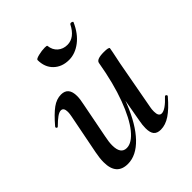

<svg xmlns="http://www.w3.org/2000/svg" viewBox="-170 -692 812 812"><g transform="rotate(-45 236.0 -285.5)"><path d="M61 -65Q61 -89 67 -119L102 -297Q105 -312 105 -322Q105 -348 88 -348Q78 -348 64 -338Q50 -328 31 -309Q29 -307 27 -307Q24 -307 22 -310.5Q20 -314 23 -317Q58 -358 83.5 -376.5Q109 -395 136 -395Q180 -395 180 -342Q180 -324 174 -297L143 -138Q137 -110 137 -90Q137 -38 173 -38Q204 -38 236.5 -78Q269 -118 297.5 -194.5Q326 -271 344 -376L360 -375Q340 -258 305 -170Q270 -82 224.5 -34.5Q179 13 129 13Q61 13 61 -65ZM288 -41Q288 -60 292 -80L344 -376Q347 -394 391 -394Q421 -394 421 -387L417 -365Q407 -318 406 -312L365 -89Q363 -80 363 -66Q363 -37 381 -37Q403 -37 442 -79Q443 -80 445 -80Q448 -80 450.5 -76.5Q453 -73 450 -70Q415 -29 386.5 -10Q358 9 330 9Q308 9 298 -3Q288 -15 288 -41ZM169 -568Q169 -574 189.5 -579Q210 -584 228 -584Q241 -584 241 -581Q244 -554 261.5 -539Q279 -524 304 -524Q347 -524 374 -577Q376 -580 380 -580Q384 -580 387.5 -578Q391 -576 390 -574Q369 -526 335 -500Q301 -474 264 -474Q222 -474 195.5 -499.5Q169 -525 169 -568Z"/></g></svg>

Font: Cormorant Garamond SemiBold
Style: Italic
Weight: 600
Italic angle: -10°
Designer: Christian Thalmann (Catharsis Fonts)
Foundry: Catharsis Fonts
Version: Version 4.000